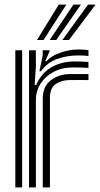

<svg xmlns="http://www.w3.org/2000/svg" viewBox="-20 -820 438 840"><path d="M107 0V-600H136.8L137 -528L131.5 -448.5H138.2Q162.8 -502.8 207.1 -527Q251.5 -551.2 306 -551.2Q320 -551.2 340.8 -550.5Q361.5 -549.8 367 -549V-523Q359.5 -523.8 337.9 -524.4Q316.2 -525 300.2 -525Q250.5 -525 213.8 -505.1Q177 -485.2 157 -453.4Q137 -421.5 137 -385.2V0ZM47 0V-600H77V0ZM167 0V-388Q167 -442.8 203.2 -469.4Q239.5 -496 286.2 -496Q304.2 -496 327.5 -496Q350.8 -496 367 -496V-469.8Q351 -470 326.8 -469.9Q302.5 -469.8 286.2 -469.8Q250.8 -469.8 224.6 -452.9Q198.5 -436 198.5 -391.2V0ZM152.5 -508.5 166.8 -577.5V-600H196.5L197 -596L177.8 -552H183.2Q204 -575.8 244.1 -589.6Q284.2 -603.5 320.2 -603.5Q328.8 -603.5 343.6 -602.9Q358.5 -602.2 367 -601V-575Q360 -576.2 346.2 -576.9Q332.5 -577.5 322.5 -577.5Q272.2 -577.5 229.6 -561.9Q187 -546.2 159.2 -508.5ZM141.8 -645 237.2 -800H270.2L170.5 -645ZM253 -645 365.2 -800H398.2L281.8 -645ZM197.5 -645 301.2 -800H334.2L226 -645Z"/></svg>

Font: Big Shoulders Inline Text Thin Black
Style: Regular
Weight: 900
Version: Version 2.002